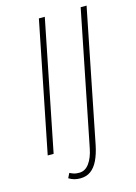

<svg xmlns="http://www.w3.org/2000/svg" viewBox="-122 -726 668 941"><g transform="rotate(-15 212.0 -255.0)"><path d="M166 150Q150 150 136.5 146.5Q123 143 108 134L120 110Q134 117 143.5 119.5Q153 122 168 122Q198 122 218.5 94Q239 66 248 20L384 -660H414L280 12Q271 56 256 87Q241 118 219 134Q197 150 166 150ZM40 0 172 -660H202L70 0Z"/></g></svg>

Font: Source Sans Variable
Style: Italic
Weight: 200
Italic angle: -11°
Designer: Paul D. Hunt
Foundry: Adobe Systems Incorporated
Version: Version 3.006;hotconv 1.0.111;makeotfexe 2.5.65597